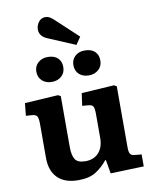

<svg xmlns="http://www.w3.org/2000/svg" viewBox="-108 -1105 958 1199"><g transform="rotate(-10 371.5 -505.5)"><path d="M291 14Q205 14 160 -31Q115 -76 115 -158V-374Q115 -406 108.5 -420Q102 -434 78 -436L37 -439L45 -518L257 -531L273 -522V-199Q273 -148 289 -121.5Q305 -95 355 -95Q409 -95 439.5 -129.5Q470 -164 470 -222V-374Q470 -408 463.5 -421Q457 -434 433 -436L394 -439L405 -518L612 -531L628 -522V-135Q628 -106 635 -94Q642 -82 662 -80L707 -76V0L496 7L481 -80H477Q443 -38 401.5 -12Q360 14 291 14ZM425 -820 257 -891Q204 -912 204 -956Q204 -981 220 -1003Q236 -1025 264 -1025Q275 -1025 286 -1020Q297 -1015 312 -1002L457 -867ZM469 -619Q431 -619 407.5 -640.5Q384 -662 384 -699Q384 -733 407.5 -755Q431 -777 469 -777Q511 -777 533 -755.5Q555 -734 555 -699Q555 -663 530.5 -641Q506 -619 469 -619ZM234 -619Q197 -619 173 -640.5Q149 -662 149 -699Q149 -733 173 -755Q197 -777 234 -777Q276 -777 298 -755.5Q320 -734 320 -699Q320 -663 296 -641Q272 -619 234 -619Z"/></g></svg>

Font: Literata 7pt
Style: Bold
Weight: 700
Designer: Latin by Veronika Burian and Jose Scaglione. Greek by Irene Vlachou. Cyrillic by Vera Evstafieva.
Foundry: TypeTogether
Version: Version 3.002